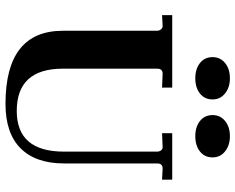

<svg xmlns="http://www.w3.org/2000/svg" viewBox="-99 -748 857 699"><g transform="rotate(90 329.5 -398.5)"><path d="M358 10Q92 10 92 -199V-541Q92 -550 86.5 -556.5Q81 -563 73 -562L35 -560V-597H299V-560L250 -562H248Q230 -562 230 -542V-199Q230 -31 384 -31Q532 -31 532 -203V-541Q532 -551 527 -557Q522 -563 514 -562L465 -560V-597H634V-560L595 -562H593Q575 -562 575 -542V-203Q575 -100 520 -45Q465 10 358 10ZM399 -744Q399 -772 420.5 -789.5Q442 -807 476 -807Q509 -807 531 -789.5Q553 -772 553 -744Q553 -715 531.5 -698Q510 -681 476 -681Q442 -681 420.5 -698Q399 -715 399 -744ZM188 -744Q188 -772 209.5 -789.5Q231 -807 265 -807Q298 -807 320 -789.5Q342 -772 342 -744Q342 -715 320.5 -698Q299 -681 265 -681Q231 -681 209.5 -698Q188 -715 188 -744Z"/></g></svg>

Font: UnnaBold
Style: Bold
Weight: 700
Designer: Jorge de Buen Unna
Foundry: Omnibus-Type
Version: Version 2.008;hotconv 1.0.109;makeotfexe 2.5.65596